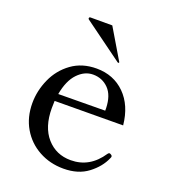

<svg xmlns="http://www.w3.org/2000/svg" viewBox="-133 -809 814 921"><g transform="rotate(20 273.5 -349.0)"><path d="M494 -119Q494 -116 491 -110Q470 -61 420.5 -23.5Q371 14 296 14Q227 14 170.5 -17Q114 -48 81.5 -103.5Q49 -159 49 -231Q49 -294 76 -354.5Q103 -415 156 -453.5Q209 -492 283 -492Q370 -492 427.5 -435Q485 -378 495 -279L146 -277Q145 -265 145 -240Q145 -144 192.5 -90Q240 -36 315 -36Q412 -36 471 -125Q475 -131 480 -131Q483 -131 489 -127Q494 -124 494 -119ZM151 -314 390 -316V-329Q388 -394 356 -426.5Q324 -459 277 -459Q234 -459 199 -422.5Q164 -386 151 -314ZM367 -554 370 -553Q372 -553 373 -554Q374 -555 374 -556L373 -559L282 -712H171Q164 -712 164 -705Q164 -702 167 -700Z"/></g></svg>

Font: Shippori Mincho Medium
Style: Regular
Weight: 500
Designer: FONTDASU
Foundry: FONTDASU / Google Inc. / but / Adobe
Version: Version 3.110; ttfautohint (v1.8.3)